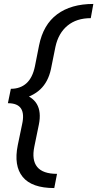

<svg xmlns="http://www.w3.org/2000/svg" viewBox="-20 -731 493 973"><path d="M255 222Q141 222 95 165.5Q49 109 70 5L92 -101Q104 -154 86.5 -181Q69 -208 20 -208L35 -281Q83 -281 114 -309Q145 -337 157 -395L178 -501Q199 -606 269.5 -658.5Q340 -711 453 -711L440 -639Q368 -639 322 -601Q276 -563 261 -494L238 -380Q224 -316 184.5 -278.5Q145 -241 76 -226L80 -260Q143 -244 166.5 -204Q190 -164 177 -100L154 12Q140 80 168.5 115Q197 150 269 150Z"/></svg>

Font: Ysabeau SemiBold
Style: Italic
Weight: 600
Italic angle: -12°
Designer: Christian Thalmann (Catharsis Fonts)
Version: Version 2.002